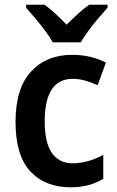

<svg xmlns="http://www.w3.org/2000/svg" viewBox="-20 -786 497 816"><path d="M280 10Q172 10 109 -57.5Q46 -125 46 -268Q46 -410 111.5 -481.5Q177 -553 287 -553Q329 -553 365.5 -544Q402 -535 430 -520L395 -424Q369 -436 342 -443.5Q315 -451 289 -451Q170 -451 170 -269Q170 -180 200.5 -136Q231 -92 288 -92Q324 -92 357 -102Q390 -112 419 -128V-26Q391 -9 357 0.5Q323 10 280 10ZM204 -606Q192 -628 172 -655Q152 -682 130 -708Q108 -734 91 -753V-766H169Q192 -750 215.5 -728Q239 -706 263 -681Q289 -707 311.5 -727.5Q334 -748 359 -766H437V-753Q420 -734 398 -708.5Q376 -683 356 -655.5Q336 -628 323 -606Z"/></svg>

Font: Noto Sans Lao UI SemCond SemBd
Style: Regular
Weight: 600
Width: 4
Designer: Monotype Design Team
Foundry: Monotype Imaging Inc.
Version: Version 2.000; ttfautohint (v1.8.4.7-5d5b)